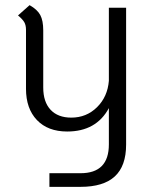

<svg xmlns="http://www.w3.org/2000/svg" viewBox="-20 -500 577 746"><path d="M470 -470V62Q470 145 426 185.5Q382 226 293 226H172V173H293Q403 173 403 61V-80Q354 11 241 11Q166 11 123.5 -33.5Q81 -78 81 -155V-384Q81 -402 74.5 -413.5Q68 -425 50 -440L95 -480Q125 -463 136.5 -441.5Q148 -420 148 -382V-160Q148 -104 176.5 -73.5Q205 -43 257 -43Q316 -43 357 -83.5Q398 -124 403 -186V-470Z"/></svg>

Font: KoHo
Style: Regular
Weight: 400
Version: Version 1.000; ttfautohint (v1.6)